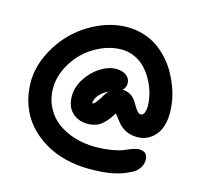

<svg xmlns="http://www.w3.org/2000/svg" viewBox="-116 -802 1125 1073"><g transform="rotate(15 447.0 -265.5)"><path d="M487.8 145Q416.5 145 350.8 128.4Q285.2 111.8 230.5 79.1Q175.8 46.4 135 0.5Q94.2 -45.4 71.5 -107.4Q48.8 -169.4 48.8 -241.2Q48.8 -320.8 85.9 -399.9Q123 -479 183.3 -539.6Q243.7 -600.1 325.9 -637.9Q408.2 -675.8 493.2 -675.8Q543 -675.8 588.4 -661.6Q633.8 -647.5 668.7 -623Q703.6 -598.6 732.9 -565.9Q762.2 -533.2 782.7 -496.8Q803.2 -460.4 817.6 -421.6Q832 -382.8 838.6 -346.2Q845.2 -309.6 845.2 -276.9Q845.2 -188.5 804 -142.3Q762.7 -96.2 703.1 -96.2Q628.4 -96.2 584 -154.8Q565.4 -180.2 553.2 -192.9Q539.6 -170.9 528.8 -156.7Q518.1 -142.6 501.5 -127Q484.9 -111.3 463.1 -103.8Q441.4 -96.2 415 -96.2Q361.3 -96.2 326.2 -129.4Q291 -162.6 291 -224.1Q291 -276.9 323.5 -326.7Q356 -376.5 402.3 -405.3Q448.7 -434.1 491.2 -434.1Q529.3 -434.1 551.8 -416.7Q574.2 -399.4 574.2 -370.1Q574.2 -349.1 556.2 -331.1Q611.8 -329.6 641.1 -276.9Q654.8 -252.4 664.3 -240.5Q673.8 -228.5 678.7 -226.3Q683.6 -224.1 690.9 -224.1Q703.1 -224.1 709.5 -240.5Q715.8 -256.8 715.8 -276.9Q715.8 -309.6 707 -345.9Q698.2 -382.3 679.7 -418.2Q661.1 -454.1 635.5 -482.7Q609.9 -511.2 572.8 -529.1Q535.6 -546.9 493.2 -546.9Q433.6 -546.9 375.5 -520.5Q317.4 -494.1 274.4 -451.9Q231.4 -409.7 204.8 -353.8Q178.2 -297.9 178.2 -241.2Q178.2 -178.7 204.1 -128.4Q230 -78.1 273.9 -46.9Q317.9 -15.6 372.6 0.7Q427.2 17.1 487.8 17.1Q543 17.1 586.9 9.3Q630.9 1.5 652.1 -8.1Q673.3 -17.6 694.8 -25.4Q716.3 -33.2 731.9 -33.2Q782.2 -33.2 782.2 15.1Q782.2 41 766.8 63.7Q751.5 86.4 724.1 99.1Q681.6 122.1 627.2 133.5Q572.8 145 487.8 145ZM455.1 -261.2Q467.8 -284.7 483.9 -300.8Q449.7 -285.2 430.4 -261.5Q411.1 -237.8 411.1 -212.9Q422.4 -215.3 430.7 -225.6Q439 -235.8 455.1 -261.2Z"/></g></svg>

Font: Shantell Sans Irregular
Style: Regular
Weight: 600
Designer: Stephen Nixon, Anya Danilova, Shantell Martin
Foundry: Arrow Type
Version: Version 1.006;[9816181b4]